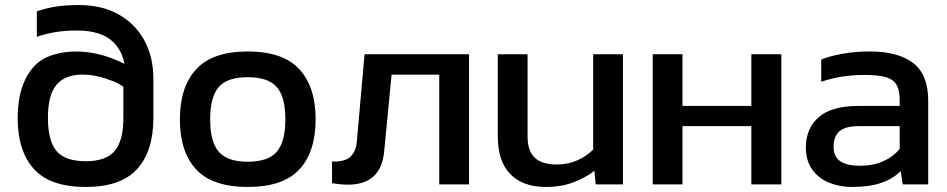

<svg xmlns="http://www.w3.org/2000/svg" viewBox="-20 -734 3754 761"><path d="M588 -421V-267Q588 -135 523.5 -64Q459 7 320 7Q179 7 114.5 -64Q50 -135 50 -267Q50 -399 115 -471Q147 -506 204 -520.5Q261 -535 327 -527Q400 -518 473 -481Q464 -533 429 -567Q383 -613 285 -613Q237 -613 198.5 -606.5Q160 -600 126 -588V-689Q160 -701 199.5 -707.5Q239 -714 292 -714Q384 -714 450 -677Q516 -640 552 -574Q588 -508 588 -421ZM469 -267V-390Q462 -395 449.5 -402.5Q437 -410 398 -423Q359 -436 320 -438Q241 -442 204 -398Q170 -358 170 -267Q170 -176 204 -135.5Q238 -95 320 -95Q400 -95 434.5 -135.5Q469 -176 469 -267Z M962 7Q822 7 757.5 -62.5Q693 -132 693 -261Q693 -390 758 -460Q823 -530 962 -530Q1101 -530 1166 -460Q1231 -390 1231 -261Q1231 -132 1166.5 -62.5Q1102 7 962 7ZM962 -428Q881 -428 847 -389Q813 -350 813 -261Q813 -172 847 -132.5Q881 -93 962 -93Q1043 -93 1077 -132.5Q1111 -172 1111 -261Q1111 -350 1077 -389Q1043 -428 962 -428Z M1425 -519H1839V-3H1721V-438H1532L1503 -137Q1490 24 1303 -7Q1298 -8 1296 -8V-95Q1300 -94 1306 -93.5Q1312 -93 1328.5 -95.5Q1345 -98 1357.5 -104.5Q1370 -111 1381 -128Q1392 -145 1394 -170Z M2331 -519H2449V-3H2341L2336 -57Q2301 -30 2253 -11.5Q2205 7 2144 7Q2052 7 2002.5 -44Q1953 -95 1953 -194V-519H2071V-194Q2071 -136 2099.5 -109Q2128 -82 2187 -82Q2230 -82 2267 -98Q2304 -114 2331 -141Z M2958 -519H3077V-3H2958V-234H2685V-3H2567V-519H2685V-314H2958Z M3659 -335V-3H3558L3550 -56Q3519 -25 3472.5 -9Q3426 7 3357 7Q3308 7 3266 -10Q3224 -27 3199 -62.5Q3174 -98 3174 -150Q3174 -224 3224.5 -269Q3275 -314 3381 -314H3546V-337Q3546 -374 3534.5 -396Q3523 -418 3493 -427.5Q3463 -437 3406 -437Q3314 -437 3235 -410V-498Q3269 -512 3319.5 -521Q3370 -530 3427 -530Q3540 -530 3599.5 -484Q3659 -438 3659 -335ZM3546 -144V-234H3383Q3331 -234 3307.5 -214Q3284 -194 3284 -152Q3284 -112 3311 -94.5Q3338 -77 3388 -77Q3441 -77 3481 -95Q3521 -113 3546 -144Z"/></svg>

Font: Kanit Cyrillic
Style: Regular
Weight: 400
Designer: Katatrad Team, Sasha Pavljenko
Foundry: CadsonDemak, Pavljenko + Design
Version: Version 1.002;Fontself Maker 3.5.7